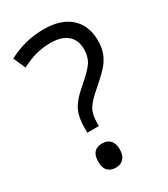

<svg xmlns="http://www.w3.org/2000/svg" viewBox="-183 -809 795 908"><g transform="rotate(-30 214.5 -355.0)"><path d="M141.1 -196.8V-223.1Q141.1 -280.3 158.7 -317.1Q176.3 -354 224.1 -395Q290.5 -451.2 307.9 -479.5Q325.2 -507.8 325.2 -547.9Q325.2 -597.7 293.2 -624.8Q261.2 -651.9 201.2 -651.9Q162.6 -651.9 126 -642.8Q89.4 -633.8 42 -609.9L13.2 -675.8Q105.5 -724.1 206.1 -724.1Q299.3 -724.1 351.1 -678.2Q402.8 -632.3 402.8 -548.8Q402.8 -513.2 393.3 -486.1Q383.8 -459 365.2 -434.8Q346.7 -410.6 285.2 -356.9Q235.8 -314.9 220 -287.1Q204.1 -259.3 204.1 -212.9V-196.8ZM117.2 -51.8Q117.2 -118.2 175.8 -118.2Q204.1 -118.2 219.5 -101.1Q234.9 -84 234.9 -51.8Q234.9 -20.5 219.2 -3.2Q203.6 14.2 175.8 14.2Q150.4 14.2 133.8 -1.2Q117.2 -16.6 117.2 -51.8Z"/></g></svg>

Font: f0_46825 
Style: Regular
Weight: 400
Foundry: Ascender Corporation
Version: Version 1.10